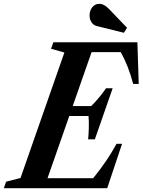

<svg xmlns="http://www.w3.org/2000/svg" viewBox="-75 -982 744 1002"><path d="M-55 0 -43 -34 32 -53 261 -708 191.5 -727.5 203.5 -761.5H642L649 -544H620Q594.5 -640.5 555 -710H403L304.5 -428.5H401Q425 -452 445.5 -477.5Q466 -503 478.5 -521.5H513L420 -255H385Q387.5 -280 388.5 -314Q389.5 -348 387 -376.5H286.5L173 -52H411.5Q450.5 -100.5 479.8 -143.8Q509 -187 533 -231.5H562L484.5 0ZM571.5 -811 430.5 -846Q413.5 -850 403 -865Q392.5 -880 392.5 -901.5Q392.5 -927 406.8 -944.5Q421 -962 443 -962Q468.5 -962 494 -935L588 -837Z"/></svg>

Font: Libre Caslon Condensed Bold
Style: Italic
Weight: 700
Italic angle: -22.583°
Designer: Pablo Impallari, Rodrigo Fuenzalida, Katja Schimmel, Ertekin Erdin
Foundry: Pablo Impallari, Rodrigo Fuenzalida
Version: Version 2.000; ttfautohint (v1.8.4.7-5d5b);gftools[0.9.33]